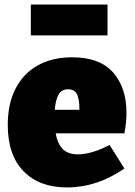

<svg xmlns="http://www.w3.org/2000/svg" viewBox="-20 -806 592 841"><path d="M525 -222H224Q231 -179 253.5 -154.5Q276 -130 321 -130Q381 -130 460 -171L525 -68Q405 15 273 15Q153 15 83.5 -55.5Q14 -126 14 -259Q14 -351 48 -417.5Q82 -484 145.5 -519.5Q209 -555 296 -555Q417 -555 475.5 -488.5Q534 -422 534 -312Q534 -269 525 -222ZM220 -325H328Q328 -372 317 -393.5Q306 -415 279 -415Q249 -415 236 -391Q223 -367 220 -325ZM115 -786H451V-651H115Z"/></svg>

Font: Bitter Pro Black
Style: Regular
Weight: 900
Designer: Sol Matas, and Bitter project Authors
Foundry: Sol Matas
Version: Version 1.010